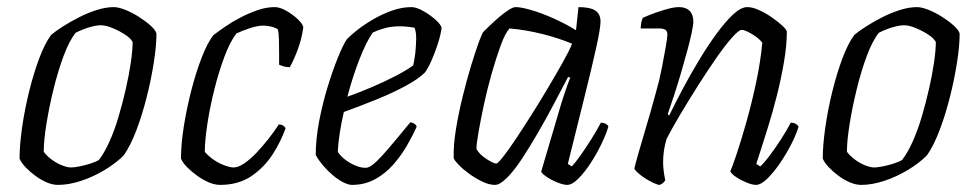

<svg xmlns="http://www.w3.org/2000/svg" viewBox="-20 -520 2754 540"><path d="M143 0Q128 0 111.5 -7Q95 -14 79.5 -25.5Q64 -37 52 -49.5Q40 -62 35 -74Q35 -111 42 -160.5Q49 -210 61.5 -261Q74 -312 90 -355Q106 -398 124 -422Q137 -433 157.5 -446Q178 -459 202.5 -471.5Q227 -484 252.5 -492Q278 -500 300 -500Q313 -500 332 -492.5Q351 -485 370 -473Q389 -461 403 -448.5Q417 -436 420 -426Q420 -391 412.5 -343.5Q405 -296 392.5 -246.5Q380 -197 363.5 -153.5Q347 -110 328 -83Q306 -61 274.5 -42Q243 -23 208.5 -11.5Q174 0 143 0ZM180 -49Q188 -49 203.5 -52Q219 -55 234.5 -60Q250 -65 258 -70Q273 -89 287.5 -121Q302 -153 313.5 -192Q325 -231 334 -270.5Q343 -310 348 -344.5Q353 -379 353 -402Q347 -413 330.5 -423.5Q314 -434 295.5 -441.5Q277 -449 264 -449Q251 -449 232 -443.5Q213 -438 193 -428Q175 -406 159 -363Q143 -320 130.5 -269Q118 -218 110.5 -171Q103 -124 103 -93Q113 -80 127 -70Q141 -60 155.5 -54.5Q170 -49 180 -49Z M599 0Q584 0 567.5 -7Q551 -14 535 -25.5Q519 -37 506.5 -49.5Q494 -62 489 -74Q489 -114 497 -164.5Q505 -215 518 -265.5Q531 -316 547 -357.5Q563 -399 580 -421Q593 -431 612.5 -444.5Q632 -458 656 -470.5Q680 -483 704.5 -491.5Q729 -500 753 -500Q767 -500 785.5 -489.5Q804 -479 818 -465.5Q832 -452 833 -443Q829 -412 817.5 -381Q806 -350 795 -331Q786 -331 779 -333Q772 -335 765 -338Q765 -351 765 -371Q765 -391 764.5 -410Q764 -429 761 -438Q750 -444 739 -446Q728 -448 721 -448Q705 -448 683.5 -441Q662 -434 645 -426Q627 -403 611 -360Q595 -317 582.5 -267Q570 -217 563 -170Q556 -123 556 -93Q567 -80 582 -70Q597 -60 612.5 -54.5Q628 -49 637 -49Q650 -49 667 -60.5Q684 -72 701.5 -90.5Q719 -109 735.5 -130Q752 -151 764 -170Q771 -170 776 -167Q781 -164 783 -159Q771 -124 747.5 -87Q724 -50 687.5 -25Q651 0 599 0Z M970 0Q960 0 946 -7Q932 -14 917.5 -26Q903 -38 890 -53Q877 -68 868 -84Q868 -129 877.5 -178.5Q887 -228 901 -274Q915 -320 929.5 -356Q944 -392 955 -409Q964 -419 983.5 -434.5Q1003 -450 1028.5 -465Q1054 -480 1082 -490Q1110 -500 1137 -500Q1151 -500 1170.5 -489Q1190 -478 1205.5 -464Q1221 -450 1222 -441Q1219 -420 1211 -395.5Q1203 -371 1193.5 -349.5Q1184 -328 1175 -316Q1157 -298 1121 -278.5Q1085 -259 1039.5 -240.5Q994 -222 947 -205Q940 -175 935.5 -145.5Q931 -116 930 -93Q936 -83 949 -72.5Q962 -62 978 -55Q994 -48 1008 -48Q1017 -48 1028.5 -57Q1040 -66 1055.5 -83Q1071 -100 1090.5 -123.5Q1110 -147 1134 -176Q1141 -175 1145.5 -172Q1150 -169 1152 -164Q1141 -139 1124.5 -110.5Q1108 -82 1086 -57Q1064 -32 1035 -16Q1006 0 970 0ZM957 -248Q988 -259 1023.5 -274Q1059 -289 1091 -305.5Q1123 -322 1142 -336Q1144 -343 1145.5 -353.5Q1147 -364 1148 -370Q1150 -390 1150.5 -409.5Q1151 -429 1146 -442Q1135 -444 1124 -445Q1113 -446 1105 -446Q1080 -446 1061 -440.5Q1042 -435 1028 -428Q1010 -402 991 -353.5Q972 -305 957 -248Z M1372 0Q1356 0 1337 -9Q1318 -18 1300 -31Q1282 -44 1270 -56.5Q1258 -69 1256 -75Q1255 -112 1262.5 -157.5Q1270 -203 1281.5 -249.5Q1293 -296 1305 -335.5Q1317 -375 1326.5 -401Q1336 -427 1340 -431Q1346 -437 1358 -448.5Q1370 -460 1384 -472Q1398 -484 1410.5 -492Q1423 -500 1430 -500Q1446 -500 1475 -491.5Q1504 -483 1537.5 -468Q1571 -453 1600 -435L1607 -500Q1639 -500 1654 -490.5Q1669 -481 1669 -459Q1669 -441 1656.5 -384.5Q1644 -328 1623 -244Q1602 -160 1577 -59L1588 -52Q1597 -61 1612 -82Q1627 -103 1643 -128.5Q1659 -154 1670 -175Q1678 -175 1684 -171.5Q1690 -168 1691 -164Q1685 -143 1671.5 -115Q1658 -87 1641 -61Q1624 -35 1606.5 -17.5Q1589 0 1575 0Q1565 0 1548.5 -6.5Q1532 -13 1518.5 -22Q1505 -31 1502 -37L1553 -210Q1559 -231 1565.5 -250.5Q1572 -270 1577 -284Q1582 -298 1584 -301L1578 -304Q1560 -270 1538.5 -229Q1517 -188 1493.5 -147.5Q1470 -107 1448 -73.5Q1426 -40 1406 -20Q1386 0 1372 0ZM1376 -60Q1380 -60 1395 -79Q1410 -98 1431 -129.5Q1452 -161 1476 -199Q1500 -237 1522.5 -275Q1545 -313 1563 -345Q1581 -377 1589 -397Q1551 -413 1505 -424.5Q1459 -436 1413 -440Q1401 -427 1388.5 -393Q1376 -359 1363.5 -315.5Q1351 -272 1341.5 -228Q1332 -184 1326 -149.5Q1320 -115 1320 -101Q1328 -86 1348 -73Q1368 -60 1376 -60Z M1836 0Q1830 0 1819 -5Q1808 -10 1796 -17.5Q1784 -25 1775 -33Q1766 -41 1764 -46Q1767 -59 1776 -90.5Q1785 -122 1798 -165.5Q1811 -209 1824 -257Q1834 -291 1841 -326.5Q1848 -362 1852.5 -388.5Q1857 -415 1857 -422Q1857 -433 1851 -436.5Q1845 -440 1834 -440H1782Q1782 -448 1783.5 -456Q1785 -464 1788 -470Q1806 -478 1824.5 -484.5Q1843 -491 1860 -495.5Q1877 -500 1890 -500Q1909 -500 1919.5 -489.5Q1930 -479 1930 -459Q1930 -450 1925.5 -428.5Q1921 -407 1913 -377.5Q1905 -348 1895.5 -315.5Q1886 -283 1876 -252.5Q1866 -222 1858 -199L1862 -195Q1879 -230 1900.5 -270.5Q1922 -311 1946.5 -351.5Q1971 -392 1995.5 -425.5Q2020 -459 2042 -479.5Q2064 -500 2082 -500Q2096 -500 2114 -492Q2132 -484 2149.5 -472Q2167 -460 2179.5 -448.5Q2192 -437 2193 -431Q2193 -393 2185 -346Q2177 -299 2165 -251.5Q2153 -204 2140 -162.5Q2127 -121 2118 -93Q2109 -65 2107 -59L2118 -52Q2127 -59 2144 -81.5Q2161 -104 2178 -130.5Q2195 -157 2204 -175Q2213 -175 2219 -171Q2225 -167 2226 -164Q2220 -143 2206 -115.5Q2192 -88 2174 -61.5Q2156 -35 2138 -17.5Q2120 0 2106 0Q2096 0 2080 -6.5Q2064 -13 2050.5 -22Q2037 -31 2034 -38Q2039 -49 2051.5 -86Q2064 -123 2079 -176Q2094 -229 2106.5 -287.5Q2119 -346 2124 -400Q2116 -410 2104.5 -418Q2093 -426 2082.5 -431Q2072 -436 2066 -436Q2058 -436 2038.5 -414Q2019 -392 1994 -356Q1969 -320 1943 -279Q1917 -238 1893.5 -198.5Q1870 -159 1855 -130Q1850 -114 1847.5 -97.5Q1845 -81 1845 -64Q1845 -52 1846.5 -40Q1848 -28 1851 -13Q1849 -10 1846.5 -7Q1844 -4 1836 0Z M2402 0Q2387 0 2370.5 -7Q2354 -14 2338.5 -25.5Q2323 -37 2311 -49.5Q2299 -62 2294 -74Q2294 -111 2301 -160.5Q2308 -210 2320.5 -261Q2333 -312 2349 -355Q2365 -398 2383 -422Q2396 -433 2416.5 -446Q2437 -459 2461.5 -471.5Q2486 -484 2511.5 -492Q2537 -500 2559 -500Q2572 -500 2591 -492.5Q2610 -485 2629 -473Q2648 -461 2662 -448.5Q2676 -436 2679 -426Q2679 -391 2671.5 -343.5Q2664 -296 2651.5 -246.5Q2639 -197 2622.5 -153.5Q2606 -110 2587 -83Q2565 -61 2533.5 -42Q2502 -23 2467.5 -11.5Q2433 0 2402 0ZM2439 -49Q2447 -49 2462.5 -52Q2478 -55 2493.5 -60Q2509 -65 2517 -70Q2532 -89 2546.5 -121Q2561 -153 2572.5 -192Q2584 -231 2593 -270.5Q2602 -310 2607 -344.5Q2612 -379 2612 -402Q2606 -413 2589.5 -423.5Q2573 -434 2554.5 -441.5Q2536 -449 2523 -449Q2510 -449 2491 -443.5Q2472 -438 2452 -428Q2434 -406 2418 -363Q2402 -320 2389.5 -269Q2377 -218 2369.5 -171Q2362 -124 2362 -93Q2372 -80 2386 -70Q2400 -60 2414.5 -54.5Q2429 -49 2439 -49Z"/></svg>

Font: Texturina Medium 12pt Thin
Style: Italic
Weight: 250
Italic angle: -11°
Version: Version 1.002